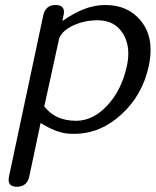

<svg xmlns="http://www.w3.org/2000/svg" viewBox="-20 -520 607 749"><path d="M399.4 -109.4Q455.1 -169.9 475.1 -263.2Q480.5 -288.6 480.5 -311.5Q480.5 -356.4 459 -390.1Q426.8 -440.9 361.3 -440.9Q309.6 -440.9 266.1 -420.9Q223.1 -400.9 210.9 -370.6L152.8 -105Q195.3 -48.8 276.9 -48.8Q343.3 -48.8 399.4 -109.4ZM528.3 -440.4Q567.4 -393.6 567.4 -325.2Q567.4 -295.9 560.5 -263.2Q536.1 -148.9 453.6 -73.7Q371.1 2 270 2H260.3Q237.3 2 215.3 -4.4Q180.7 -13.7 138.7 -40L138.2 -39.6L94.2 168.5Q85.4 208.5 45.9 208.5Q13.7 208.5 13.7 181.6Q13.7 175.8 15.1 168.5L148.9 -460.9Q158.2 -500.5 196.8 -500.5Q229.5 -500.5 229.5 -473.1Q229.5 -467.3 228 -460.9L223.1 -438Q268.6 -469.2 306.2 -483.9Q348.1 -500.5 391.6 -500.5Q478 -500.5 528.3 -440.4Z"/></svg>

Font: inglobal
Style: Italic
Weight: 400
Italic angle: -12°
Designer: Andrey Kochetov, Denis Davydov, Evgeny Yurtaev
Foundry: inglobal
Version: Version 1.00 September 25, 2014, initial release